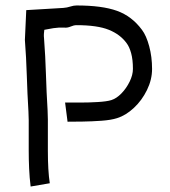

<svg xmlns="http://www.w3.org/2000/svg" viewBox="-20 -677 620 702"><path d="M92 5Q88 -27 86.5 -60.5Q85 -94 85 -126V-200Q85 -221 85 -237.5Q85 -254 84 -269Q80 -335 78 -400.5Q76 -466 71 -531L76 -640L211 -648Q225 -649 237 -653Q249 -657 260 -657Q353 -657 407.5 -637.5Q462 -618 499 -568Q515 -547 525.5 -508Q536 -469 536 -425Q536 -386 517.5 -348Q499 -310 469.5 -282.5Q440 -255 408 -245Q386 -238 351 -235.5Q316 -233 281.5 -232.5Q247 -232 227 -232L218 -302Q239 -302 272.5 -302Q306 -302 338.5 -304Q371 -306 387 -311Q406 -317 424 -335.5Q442 -354 454 -378.5Q466 -403 466 -425Q466 -459 459.5 -482.5Q453 -506 443 -519Q420 -551 378 -568Q336 -585 260 -585Q250 -585 238.5 -580Q227 -575 216 -576Q194 -577 175 -574Q156 -571 142 -568Q141 -561 140.5 -553Q140 -545 141 -537Q146 -471 148 -405Q150 -339 154 -274Q155 -258 155 -240.5Q155 -223 155 -200V-126Q155 -53 162 -7Z"/></svg>

Font: Syne Tactile
Style: Regular
Weight: 400
Designer: Lucas Descroix
Foundry: Bonjour Monde
Version: Version 2.100; ttfautohint (v1.8.3)